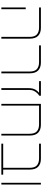

<svg xmlns="http://www.w3.org/2000/svg" viewBox="1086 -1710 624 2836"><g transform="rotate(90 1398.0 -292.0)"><path d="M525 0V-416Q525 -493 488.5 -525Q452 -557 386 -557H90V-584H391Q467 -584 509 -543.5Q551 -503 551 -419V0ZM90 0V-360H116V0Z M1037 0V-416Q1037 -493 1000.5 -525Q964 -557 898 -557H651V-584H903Q979 -584 1021 -543.5Q1063 -503 1063 -419V0Z M1282 0V-400Q1282 -434 1288 -460.5Q1294 -487 1308.5 -510Q1323 -533 1349 -555V-557H1178V-584H1394V-560Q1379 -552 1359 -532.5Q1339 -513 1323.5 -483Q1308 -453 1308 -411V0Z M1822 -584Q1898 -584 1940 -543.5Q1982 -503 1982 -419V0H1956V-416Q1956 -493 1919.5 -525Q1883 -557 1817 -557H1540V0H1514V-584Z M2459 0V-416Q2459 -493 2422.5 -525Q2386 -557 2320 -557H2102V-584H2325Q2401 -584 2443 -543.5Q2485 -503 2485 -419V0ZM2102 0V-27H2560V0Z M2680 0V-584H2706V0Z"/></g></svg>

Font: Noto Sans Hebrew Thin
Style: Regular
Weight: 250
Designer: Monotype Design Team
Foundry: Monotype Imaging Inc.
Version: Version 2.003